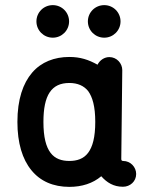

<svg xmlns="http://www.w3.org/2000/svg" viewBox="-20 -729 599 749"><path d="M250.5 -506.8C192.4 -506.8 141.1 -487.3 105.5 -445.8C69.8 -404.3 47.9 -341.3 47.9 -253.4C47.9 -170.9 67.4 -107.4 102.5 -64.9C137.2 -22 188 0 250.5 0C299.3 0 342.3 -13.7 375 -41.5C397 -16.6 423.3 -0.5 459 -0.5H460C487.3 -0.5 511.2 -21 511.2 -50.3C511.2 -77.1 489.3 -101.1 460.4 -101.1H460C458.5 -101.1 453.1 -101.6 453.1 -107.9L457 -455.6C457 -481.9 435.5 -506.3 406.7 -506.3C387.2 -506.3 369.6 -494.6 360.4 -476.6C325.7 -496.1 293 -506.8 250.5 -506.8ZM323.7 -374C340.8 -350.6 351.6 -314 351.6 -253.4C351.6 -193.4 341.3 -156.2 323.7 -132.8C306.2 -109.4 280.3 -101.1 250.5 -101.1C220.7 -101.1 194.8 -109.4 177.2 -132.8C159.7 -155.8 149.4 -193.4 149.4 -253.4C149.4 -357.4 180.2 -405.3 250.5 -405.3C283.2 -405.3 307.6 -394 323.7 -374ZM186 -582C221.2 -582 249.5 -610.4 249.5 -645.5C249.5 -680.7 221.2 -709 186 -709C150.4 -709 122.1 -680.7 122.1 -645.5C122.1 -610.4 150.4 -582 186 -582ZM386.7 -582C421.9 -582 450.2 -610.4 450.2 -645.5C450.2 -680.7 421.9 -709 386.7 -709C351.1 -709 322.8 -680.7 322.8 -645.5C322.8 -610.4 351.1 -582 386.7 -582Z"/></svg>

Font: LOB TGL 0-17
Style: Regular
Weight: 400
Designer: Peter Wiegel + adaptations and expanded glyphset by Studio LOB
Foundry: Peter Wiegel + adaptations and expanded glyphset by Studio LOB
Version: Version 1.003;Glyphs 3.1.2 (3151)